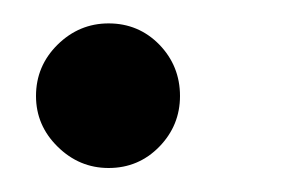

<svg xmlns="http://www.w3.org/2000/svg" viewBox="-20 -130 240 160"><path d="M10 -50Q10 -75 28 -92.8Q46 -110.5 70.5 -110.5Q95.5 -110.5 112.8 -92.8Q130 -75 130 -50Q130 -25.5 112.8 -7.8Q95.5 10 70.5 10Q46 10 28 -7.8Q10 -25.5 10 -50Z"/></svg>

Font: Bodoni* 96pt
Style: Italic
Weight: 400
Italic angle: -13°
Version: Version 2.3